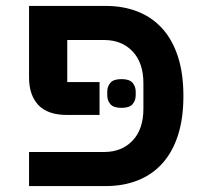

<svg xmlns="http://www.w3.org/2000/svg" viewBox="-20 -628 685 648"><path d="M390 -264Q363 -264 352.5 -276.5Q342 -289 342 -306V-319Q342 -336 352.5 -348.5Q363 -361 390 -361Q417 -361 427.5 -348.5Q438 -336 438 -319V-306Q438 -289 427.5 -276.5Q417 -264 390 -264ZM78 -115H331Q391 -115 427.5 -153.5Q464 -192 464 -261V-347Q464 -416 427.5 -454.5Q391 -493 331 -493H207V-351H316V-240H207Q141 -240 109.5 -273.5Q78 -307 78 -367V-608H337Q396 -608 444.5 -589Q493 -570 527.5 -532Q562 -494 580.5 -437Q599 -380 599 -304Q599 -228 580.5 -171Q562 -114 527.5 -76Q493 -38 444.5 -19Q396 0 337 0H78Z"/></svg>

Font: IBM Plex Sans Hebrew SmBld
Style: Regular
Weight: 600
Designer: Mike Abbink, Paul van der Laan, Pieter van Rosmalen, Yanek Iontef
Foundry: Bold Monday
Version: Version 1.3